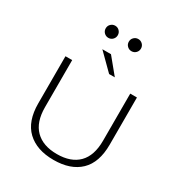

<svg xmlns="http://www.w3.org/2000/svg" viewBox="-243 -1248 1337 1425"><g transform="rotate(30 425.0 -535.0)"><path d="M363 -992.2Q348 -977 326.5 -977Q305 -977 289.8 -992Q274.5 -1007 274.5 -1029Q274.5 -1051 289.8 -1066Q305 -1081 326.5 -1081Q348 -1081 363 -1065.8Q378 -1050.5 378 -1029Q378 -1007.5 363 -992.2ZM561.2 -992Q546 -977 524.5 -977Q503 -977 487.8 -992Q472.5 -1007 472.5 -1029Q472.5 -1051 487.8 -1066Q503 -1081 524.5 -1081Q546 -1081 561.2 -1066Q576.5 -1051 576.5 -1029Q576.5 -1007 561.2 -992ZM515 -747.5H466L330.5 -882H404.5ZM426.5 11Q282 11 200.8 -66Q119.5 -143 119.5 -296.5V-700H177V-296.5Q177 -169 242 -104Q307 -39 426.5 -39Q546.5 -39 610.5 -103.8Q674.5 -168.5 674.5 -296.5V-700H732V-296.5Q732 -142.5 652 -65.8Q572 11 426.5 11Z"/></g></svg>

Font: League Mono Wide UltraLight
Style: Regular
Weight: 200
Width: 8
Designer: Tyler Finck
Foundry: The League of Moveable Type / Tyler Finck
Version: Version 2.210